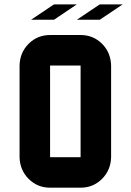

<svg xmlns="http://www.w3.org/2000/svg" viewBox="-20 -871 606 891"><path d="M124 -779.3 230.5 -850.6H336.4L230.5 -779.3ZM336.4 -779.3 442.9 -850.6H549.3L442.9 -779.3ZM354 -141.6V-566.9H212.4V-141.6ZM495.6 -141.6Q494.1 -81.5 453.4 -40.8Q412.6 0 354 0H212.4Q153.8 0 113 -40.8Q72.3 -81.5 70.8 -141.6V-566.9Q72.3 -627.4 113 -668Q153.8 -708.5 212.4 -708.5H354Q412.6 -708.5 453.4 -668Q494.1 -627.4 495.6 -566.9Z"/></svg>

Font: Blazma
Style: Regular
Weight: 400
Designer: GGBotNet
Version: 1.00